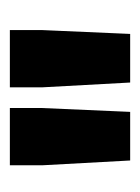

<svg xmlns="http://www.w3.org/2000/svg" viewBox="34 -826 290 399"><g transform="rotate(-90 179.5 -626.0)"><path d="M36 -684V-751H155V-684L147 -501H46ZM198 -684V-751H317V-684L309 -501H208Z"/></g></svg>

Font: Exo SemiBold
Style: Regular
Weight: 600
Designer: Natanael Gama
Foundry: Natanael Gama
Version: Version 1.500